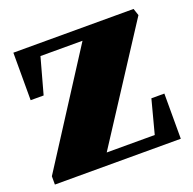

<svg xmlns="http://www.w3.org/2000/svg" viewBox="-96 -597 700 695"><g transform="rotate(-20 254.0 -250.0)"><path d="M2 0V-32L274 -455H112L74 -317H24V-500H487L496 -473L218 -45H403L437 -174H487V0Z"/></g></svg>

Font: Wittgenstein Black
Style: Regular
Weight: 900
Designer: Jörg Drees
Foundry: Jörg Drees
Version: Version 1.303; ttfautohint (v1.8.4.7-5d5b)